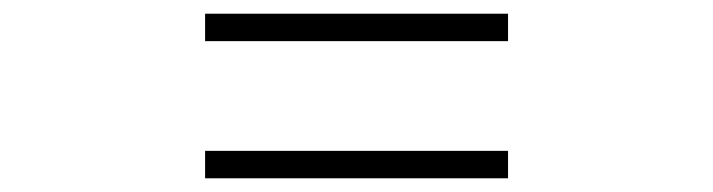

<svg xmlns="http://www.w3.org/2000/svg" viewBox="-20 -520 1040 280"><path d="M720.9 -460H279.1V-500H720.9ZM720.9 -260H279.1V-300H720.9Z"/></svg>

Font: Noto Serif KR ExtraLight
Style: Regular
Weight: 200
Designer: Ryoko NISHIZUKA 西塚涼子 (kana & ideographs); Frank Grießhammer (Latin, Greek & Cyrillic); Wenlong ZHANG 张文龙 (bopomofo); San
Foundry: Adobe
Version: Version 2.002-H1;hotconv 1.1.0;makeotfexe 2.6.0